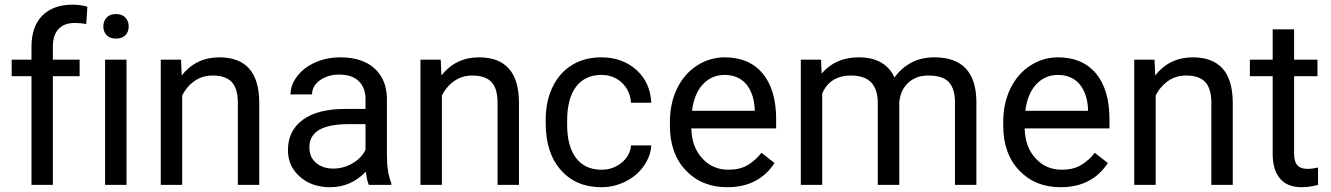

<svg xmlns="http://www.w3.org/2000/svg" viewBox="-20 -780 5615 810"><path d="M112.8 0H203.1V-458.5H315.9V-528.3H203.1V-584C203.1 -615.7 210.9 -640.6 227.1 -657.7C243.2 -674.8 265.6 -683.1 294.9 -683.1C312 -683.1 328.6 -681.6 343.8 -678.7L348.6 -752C328.1 -757.3 307.6 -760.3 286.6 -760.3C231.4 -760.3 188.5 -744.6 158.2 -713.9C127.9 -683.1 112.8 -639.2 112.8 -582.5V-528.3H29.3V-458.5H112.8Z M513.7 0V-528.3H423.3V0ZM416 -668.5C416 -653.8 420.4 -641.6 429.7 -631.8C438.5 -622.1 451.7 -617.2 469.2 -617.2C486.8 -617.2 500 -622.1 509.3 -631.8C518.6 -641.6 522.9 -653.8 522.9 -668.5C522.9 -683.1 518.6 -695.3 509.3 -705.6C500 -715.8 486.8 -720.7 469.2 -720.7C451.7 -720.7 438.5 -715.8 429.7 -705.6C420.4 -695.3 416 -683.1 416 -668.5Z M743.7 -528.3H658.2V0H748.5V-376.5C760.7 -401.9 778.3 -422.4 800.3 -438C822.3 -453.6 848.1 -461.4 877.4 -461.4C913.6 -461.4 940.4 -452.1 957.5 -434.1C974.6 -416 982.9 -387.7 983.4 -349.6V0H1073.7V-349.1C1072.8 -475.1 1016.6 -538.1 904.8 -538.1C839.8 -538.1 787.1 -512.7 746.6 -461.9Z M1536.1 0H1630.9V-7.8C1618.7 -36.6 1612.3 -75.2 1612.3 -123.5V-366.7C1610.8 -419.9 1593.3 -461.9 1558.6 -492.7C1523.9 -522.9 1476.6 -538.1 1415.5 -538.1C1377 -538.1 1341.8 -530.8 1310.1 -516.6C1277.8 -502.4 1252.4 -482.9 1233.9 -458.5C1214.8 -433.6 1205.6 -408.2 1205.6 -381.8H1296.4C1296.4 -404.8 1307.1 -424.8 1329.1 -440.9C1351.1 -457 1377.9 -465.3 1410.2 -465.3C1446.8 -465.3 1474.6 -456.1 1493.7 -437.5C1512.7 -418.5 1522 -393.6 1522 -361.8V-320.3H1434.1C1358.4 -320.3 1299.3 -305.2 1257.8 -274.9C1215.8 -244.1 1194.8 -201.7 1194.8 -146.5C1194.8 -101.1 1211.4 -64 1245.1 -34.7C1278.3 -4.9 1320.8 9.8 1373 9.8C1431.2 9.8 1481.4 -12.2 1523.4 -55.7C1526.9 -28.8 1530.8 -10.3 1536.1 0ZM1386.2 -68.8C1356.4 -68.8 1332.5 -76.7 1313.5 -92.8C1294.4 -108.9 1285.2 -130.9 1285.2 -159.2C1285.2 -224.1 1340.3 -256.3 1451.2 -256.3H1522V-147.9C1510.7 -124.5 1492.2 -105.5 1466.8 -90.8C1441.4 -76.2 1414.6 -68.8 1386.2 -68.8Z M1839.4 -528.3H1753.9V0H1844.2V-376.5C1856.4 -401.9 1874 -422.4 1896 -438C1918 -453.6 1943.8 -461.4 1973.1 -461.4C2009.3 -461.4 2036.1 -452.1 2053.2 -434.1C2070.3 -416 2078.6 -387.7 2079.1 -349.6V0H2169.4V-349.1C2168.5 -475.1 2112.3 -538.1 2000.5 -538.1C1935.5 -538.1 1882.8 -512.7 1842.3 -461.9Z M2517.6 -64C2471.2 -64 2435.1 -80.6 2410.2 -113.3C2385.3 -146 2372.6 -192.9 2372.6 -253.9V-271C2372.6 -333.5 2385.3 -381.3 2410.6 -414.6C2435.5 -447.3 2471.2 -463.9 2517.1 -463.9C2551.3 -463.9 2580.1 -453.1 2603.5 -431.2C2626.5 -409.2 2639.6 -380.9 2642.1 -346.7H2727.5C2725.1 -403.3 2704.1 -449.2 2665 -484.9C2625.5 -520.5 2576.2 -538.1 2517.1 -538.1C2468.8 -538.1 2427.2 -526.9 2392.1 -504.9C2356.4 -482.9 2329.6 -451.7 2310.5 -411.6C2291.5 -371.6 2282.2 -325.7 2282.2 -274.4V-259.3C2282.2 -175.8 2303.7 -110.4 2346.2 -62.5C2388.7 -14.2 2445.8 9.8 2517.6 9.8C2553.2 9.8 2587.4 1.5 2619.6 -14.6C2651.4 -30.8 2677.2 -52.7 2696.3 -80.1C2715.3 -107.4 2726.1 -136.2 2727.5 -166.5H2642.1C2639.6 -137.2 2626 -112.8 2602.1 -93.3C2578.1 -73.7 2549.8 -64 2517.6 -64Z M3048.3 9.8C3136.7 9.8 3203.1 -24.4 3247.6 -92.3L3192.4 -135.3C3175.8 -113.8 3156.2 -96.7 3134.3 -83.5C3112.3 -70.3 3085 -64 3053.2 -64C3008.3 -64 2971.2 -80.1 2942.4 -112.3C2913.1 -144 2897.9 -186 2896.5 -238.3H3254.4V-275.9C3254.4 -360.4 3235.4 -424.8 3197.3 -470.2C3159.2 -515.6 3106 -538.1 3037.1 -538.1C2995.1 -538.1 2956.1 -526.4 2920.4 -503.4C2884.3 -480 2856.4 -447.8 2836.4 -406.7C2816.4 -365.2 2806.2 -318.4 2806.2 -266.1V-249.5C2806.2 -170.9 2828.6 -107.9 2873.5 -61C2918.5 -13.7 2976.6 9.8 3048.3 9.8ZM3037.1 -463.9C3074.7 -463.9 3105 -451.2 3127 -426.3C3148.9 -400.9 3161.6 -365.2 3164.1 -319.3V-312.5H2899.4C2905.3 -360.4 2920.4 -397.5 2945.3 -424.3C2970.2 -450.7 3000.5 -463.9 3037.1 -463.9Z M3443.8 -528.3H3358.4V0H3448.7V-385.7C3470.7 -436 3511.2 -461.4 3570.3 -461.4C3645.5 -461.4 3683.1 -422.9 3683.1 -346.2V0H3773.9V-350.6C3777.3 -384.3 3790.5 -411.6 3812.5 -431.6C3834.5 -451.7 3862.3 -461.4 3896 -461.4C3936.5 -461.4 3965.8 -452.1 3982.9 -433.6C4000 -414.6 4008.8 -386.2 4008.8 -348.6V0H4099.1V-354C4097.2 -476.6 4038.1 -538.1 3922.4 -538.1C3883.8 -538.1 3850.6 -530.3 3822.8 -514.6C3794.4 -499 3771.5 -478.5 3753.9 -453.1C3727.1 -509.8 3676.8 -538.1 3603 -538.1C3537.1 -538.1 3484.9 -515.1 3446.3 -469.7Z M4454.6 9.8C4543 9.8 4609.4 -24.4 4653.8 -92.3L4598.6 -135.3C4582 -113.8 4562.5 -96.7 4540.5 -83.5C4518.6 -70.3 4491.2 -64 4459.5 -64C4414.6 -64 4377.4 -80.1 4348.6 -112.3C4319.3 -144 4304.2 -186 4302.7 -238.3H4660.6V-275.9C4660.6 -360.4 4641.6 -424.8 4603.5 -470.2C4565.4 -515.6 4512.2 -538.1 4443.4 -538.1C4401.4 -538.1 4362.3 -526.4 4326.7 -503.4C4290.5 -480 4262.7 -447.8 4242.7 -406.7C4222.7 -365.2 4212.4 -318.4 4212.4 -266.1V-249.5C4212.4 -170.9 4234.9 -107.9 4279.8 -61C4324.7 -13.7 4382.8 9.8 4454.6 9.8ZM4443.4 -463.9C4481 -463.9 4511.2 -451.2 4533.2 -426.3C4555.2 -400.9 4567.9 -365.2 4570.3 -319.3V-312.5H4305.7C4311.5 -360.4 4326.7 -397.5 4351.6 -424.3C4376.5 -450.7 4406.7 -463.9 4443.4 -463.9Z M4850.6 -528.3H4765.1V0H4855.5V-376.5C4867.7 -401.9 4885.3 -422.4 4907.2 -438C4929.2 -453.6 4955.1 -461.4 4984.4 -461.4C5020.5 -461.4 5047.4 -452.1 5064.5 -434.1C5081.5 -416 5089.8 -387.7 5090.3 -349.6V0H5180.7V-349.1C5179.7 -475.1 5123.5 -538.1 5011.7 -538.1C4946.8 -538.1 4894 -512.7 4853.5 -461.9Z M5439.5 -656.2H5349.1V-528.3H5252.9V-458.5H5349.1V-130.9C5349.1 -85.9 5359.4 -51.3 5379.9 -26.9C5400.4 -2.4 5430.7 9.8 5471.2 9.8C5493.7 9.8 5516.6 6.3 5540.5 0V-73.2C5522.5 -69.3 5507.8 -67.4 5497.6 -67.4C5476.6 -67.4 5461.4 -72.8 5452.6 -83.5C5443.8 -93.8 5439.5 -109.9 5439.5 -130.9V-458.5H5538.1V-528.3H5439.5Z"/></svg>

Font: Vazir
Style: Regular
Weight: 400
Designer: Saber Rastikerdar
Foundry: Saber Rastikerdar
Version: Version 27.002;January 24, 2021;FontCreator 13.0.0.2683 64-b